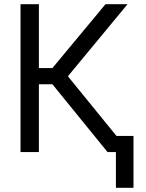

<svg xmlns="http://www.w3.org/2000/svg" viewBox="-20 -727 696 918"><path d="M230.5 -324.2H166V0H78.1V-707H166V-401.4H230.5L484.4 -707H589.8L304.7 -362.3L599.6 0H494.1ZM618.2 170.9H534.2V-77.1H618.2Z"/></svg>

Font: Pretendard GOV Variable
Style: Regular
Weight: 400
Designer: Base glyphs from Inter by Rasmus Andersson; Hangul glyphs from Noto Sans CJK(Source Han Sans) by Jang Soo-young and Kang
Foundry: Kil Hyung-jin
Version: Version 1.307;Glyphs 3.2 (3192)